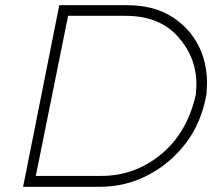

<svg xmlns="http://www.w3.org/2000/svg" viewBox="-20 -720 845 740"><path d="M363.5 0H69L208.5 -700H469.5Q567 -700 636 -659.5Q686 -629 717.5 -587.8Q749 -546.5 763.5 -498.8Q778 -451 778 -401.5L776 -357.5Q756 -246.5 697 -169.2Q638 -92 556 -48Q467.5 0 363.5 0ZM370.5 -42Q499.5 -42 600.8 -125.2Q702 -208.5 735 -356.5L737 -394.5Q737 -499.5 665.5 -579.2Q594 -659 463.5 -659H242.5L118 -42Z"/></svg>

Font: Argentum Sans ExtraLight
Style: Italic
Weight: 200
Italic angle: -11°
Designer: Julieta Ulanovsky (font), Cristiano Sobral (main changes and remaster)
Foundry: Julieta Ulanovsky (font), Cristiano Sobral (main changes and remaster)
Version: Version 2.007;June 15, 2022;FontCreator 14.0.0.2814 64-bit; 